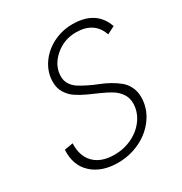

<svg xmlns="http://www.w3.org/2000/svg" viewBox="-165 -818 893 944"><g transform="rotate(-30 281.0 -345.5)"><path d="M234.9 5.9Q143.1 5.9 88.6 -43.9Q34.2 -93.8 39.1 -180.7L87.9 -189Q85 -117.2 124.8 -77.1Q164.6 -37.1 239.7 -37.1Q293.9 -37.1 341.1 -60.3Q388.2 -83.5 416.3 -124Q444.3 -164.6 444.3 -211.4Q444.3 -242.2 428.2 -265.9Q412.1 -289.6 386.7 -305.2Q361.3 -320.8 330.3 -334.2Q299.3 -347.7 268.3 -361.8Q237.3 -376 211.9 -393.1Q186.5 -410.2 170.4 -436.8Q154.3 -463.4 154.3 -497.6Q154.3 -552.2 185.5 -598.4Q216.8 -644.5 268.6 -670.7Q320.3 -696.8 378.9 -696.8Q512.7 -696.8 550.8 -587.4L507.3 -565.4Q477.1 -653.3 374 -653.3Q304.7 -653.3 253.4 -607.7Q202.1 -562 202.1 -501.5Q202.1 -477.1 214.6 -457.3Q227.1 -437.5 247.6 -424.6Q268.1 -411.6 294.4 -398.7Q320.8 -385.7 347.9 -375.2Q375 -364.7 401.4 -349.9Q427.7 -335 448.2 -318.1Q468.8 -301.3 481.2 -275.4Q493.7 -249.5 493.7 -217.8Q493.7 -155.8 457.5 -104Q421.4 -52.2 362.1 -23.2Q302.7 5.9 234.9 5.9Z"/></g></svg>

Font: HK Grotesk Light Legacy Italic
Style: Regular
Weight: 300
Italic angle: -13°
Designer: Alfredo Marco Pradil
Foundry: Hanken Design Co.
Version: Version 2.022;PS 002.022;hotconv 1.0.88;makeotf.lib2.5.64775